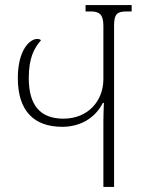

<svg xmlns="http://www.w3.org/2000/svg" viewBox="-20 -734 575 754"><path d="M316 -714V-689H337C369 -689 386 -678 386 -633V-423C386 -339 327 -268 229 -268C137 -268 93 -322 93 -427C93 -507 114 -545 141 -576C137 -580 132 -581 126 -581C97 -581 50 -538 50 -427C50 -297 115 -236 224 -236C291 -236 351 -266 384 -330H388C387 -305 386 -280 386 -256V0H428V-633C428 -678 439 -689 477 -689H497V-714Z"/></svg>

Font: Noto Serif Georgian Condensed ExtraLight
Style: Regular
Weight: 200
Width: 3
Designer: Monotype Design Team, Akaki Razmadze
Foundry: Google LLC
Version: Version 2.003